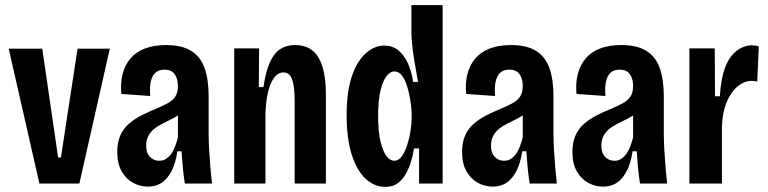

<svg xmlns="http://www.w3.org/2000/svg" viewBox="-20 -717 2999 750"><path d="M134 0 14 -527H145L207 -102H218L283 -527H409L290 0Z M558 12Q527 12 499.5 -3Q472 -18 455 -48Q438 -78 438 -123Q438 -161 450 -188Q462 -215 483.5 -233.5Q505 -252 532 -266Q559 -280 589 -292Q615 -303 634.5 -313.5Q654 -324 664.5 -339.5Q675 -355 675 -381Q675 -409 662.5 -427Q650 -445 622 -445Q600 -445 587 -433Q574 -421 569 -398Q564 -375 567 -342L454 -350Q450 -393 459 -428Q468 -463 489.5 -488.5Q511 -514 546 -527.5Q581 -541 629 -541Q690 -541 726.5 -518.5Q763 -496 779 -451.5Q795 -407 795 -341V-193Q795 -166 797 -131Q799 -96 802 -61.5Q805 -27 808 0H702Q697 -33 694 -63.5Q691 -94 689 -126H673Q666 -79 650 -48.5Q634 -18 611.5 -3Q589 12 558 12ZM602 -89Q617 -89 628 -96Q639 -103 648 -115Q657 -127 663.5 -144Q670 -161 675 -180V-292L707 -294Q697 -280 681.5 -270Q666 -260 648.5 -251Q631 -242 613.5 -233.5Q596 -225 582 -213.5Q568 -202 559.5 -186Q551 -170 551 -148Q551 -119 566 -104Q581 -89 602 -89Z M895 0V-339V-528H992L991 -377H1009Q1018 -437 1034 -473Q1050 -509 1074.5 -525Q1099 -541 1132 -541Q1195 -541 1224 -492.5Q1253 -444 1253 -348V0H1131V-323Q1131 -381 1121 -407.5Q1111 -434 1087 -434Q1066 -434 1050.5 -413Q1035 -392 1026.5 -355.5Q1018 -319 1017 -271V0Z M1484 13Q1443 13 1408.5 -18.5Q1374 -50 1354 -113Q1334 -176 1334 -266Q1334 -359 1354.5 -419Q1375 -479 1409 -509Q1443 -539 1481 -539Q1512 -539 1534.5 -521.5Q1557 -504 1572 -472.5Q1587 -441 1594 -397H1613Q1605 -439 1599 -476Q1593 -513 1590 -542.5Q1587 -572 1587 -591V-697H1709V-266V0H1617V-137H1597Q1591 -97 1577.5 -63Q1564 -29 1542 -8Q1520 13 1484 13ZM1520 -89Q1537 -89 1549.5 -106.5Q1562 -124 1570.5 -150Q1579 -176 1583.5 -205Q1588 -234 1588 -257V-272Q1588 -286 1585.5 -306.5Q1583 -327 1578 -350.5Q1573 -374 1565.5 -393.5Q1558 -413 1547 -425.5Q1536 -438 1520 -438Q1505 -438 1490.5 -420.5Q1476 -403 1466.5 -364.5Q1457 -326 1457 -264Q1457 -202 1466.5 -163.5Q1476 -125 1490 -107Q1504 -89 1520 -89Z M1905 12Q1874 12 1846.5 -3Q1819 -18 1802 -48Q1785 -78 1785 -123Q1785 -161 1797 -188Q1809 -215 1830.5 -233.5Q1852 -252 1879 -266Q1906 -280 1936 -292Q1962 -303 1981.5 -313.5Q2001 -324 2011.5 -339.5Q2022 -355 2022 -381Q2022 -409 2009.5 -427Q1997 -445 1969 -445Q1947 -445 1934 -433Q1921 -421 1916 -398Q1911 -375 1914 -342L1801 -350Q1797 -393 1806 -428Q1815 -463 1836.5 -488.5Q1858 -514 1893 -527.5Q1928 -541 1976 -541Q2037 -541 2073.5 -518.5Q2110 -496 2126 -451.5Q2142 -407 2142 -341V-193Q2142 -166 2144 -131Q2146 -96 2149 -61.5Q2152 -27 2155 0H2049Q2044 -33 2041 -63.5Q2038 -94 2036 -126H2020Q2013 -79 1997 -48.5Q1981 -18 1958.5 -3Q1936 12 1905 12ZM1949 -89Q1964 -89 1975 -96Q1986 -103 1995 -115Q2004 -127 2010.5 -144Q2017 -161 2022 -180V-292L2054 -294Q2044 -280 2028.5 -270Q2013 -260 1995.5 -251Q1978 -242 1960.5 -233.5Q1943 -225 1929 -213.5Q1915 -202 1906.5 -186Q1898 -170 1898 -148Q1898 -119 1913 -104Q1928 -89 1949 -89Z M2336 12Q2305 12 2277.5 -3Q2250 -18 2233 -48Q2216 -78 2216 -123Q2216 -161 2228 -188Q2240 -215 2261.5 -233.5Q2283 -252 2310 -266Q2337 -280 2367 -292Q2393 -303 2412.5 -313.5Q2432 -324 2442.5 -339.5Q2453 -355 2453 -381Q2453 -409 2440.5 -427Q2428 -445 2400 -445Q2378 -445 2365 -433Q2352 -421 2347 -398Q2342 -375 2345 -342L2232 -350Q2228 -393 2237 -428Q2246 -463 2267.5 -488.5Q2289 -514 2324 -527.5Q2359 -541 2407 -541Q2468 -541 2504.5 -518.5Q2541 -496 2557 -451.5Q2573 -407 2573 -341V-193Q2573 -166 2575 -131Q2577 -96 2580 -61.5Q2583 -27 2586 0H2480Q2475 -33 2472 -63.5Q2469 -94 2467 -126H2451Q2444 -79 2428 -48.5Q2412 -18 2389.5 -3Q2367 12 2336 12ZM2380 -89Q2395 -89 2406 -96Q2417 -103 2426 -115Q2435 -127 2441.5 -144Q2448 -161 2453 -180V-292L2485 -294Q2475 -280 2459.5 -270Q2444 -260 2426.5 -251Q2409 -242 2391.5 -233.5Q2374 -225 2360 -213.5Q2346 -202 2337.5 -186Q2329 -170 2329 -148Q2329 -119 2344 -104Q2359 -89 2380 -89Z M2673 0V-306V-528H2772L2773 -341H2792Q2796 -411 2813 -454.5Q2830 -498 2858 -519Q2886 -540 2919 -540Q2925 -540 2931 -539Q2937 -538 2944 -536L2938 -398Q2933 -400 2926.5 -400.5Q2920 -401 2915 -401Q2888 -401 2862 -380Q2836 -359 2819 -319Q2802 -279 2800 -222V0Z"/></svg>

Font: Bricolage Grotesque 24pt Condensed SemiBold
Style: Regular
Weight: 600
Width: 3
Designer: Mathieu Triay
Foundry: Atelier Triay
Version: Version 1.001;gftools[0.9.33.dev8+g029e19f]